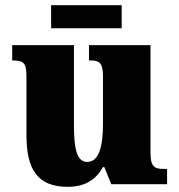

<svg xmlns="http://www.w3.org/2000/svg" viewBox="-20 -710 689 740"><path d="M177 -601H449V-690H177ZM241 10C308 10 350 -18 377 -66H382L409 0H624V-59H612C580 -59 560 -63 560 -120V-536H323V-477H327C359 -477 377 -472 377 -417V-233C377 -142 360 -86 316 -86C275 -86 265 -139 265 -230V-536H27V-477H30C78 -477 82 -462 82 -405V-189C82 -55 126 10 241 10Z"/></svg>

Font: Noto Serif Tamil SemiCondensed Black
Style: Regular
Weight: 900
Width: 4
Designer: Indian Type Foundry, Tom Grace, and the Monotype Design Team
Foundry: Monotype Imaging Inc.
Version: Version 2.004